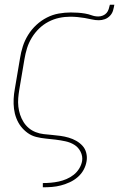

<svg xmlns="http://www.w3.org/2000/svg" viewBox="-20 -591 540 816"><path d="M162 205V187H163Q179 187 196 185.5Q213 184 229.5 180.5Q246 177 262.5 170Q279 163 293 152Q307 141 316.5 125.5Q326 110 329 93Q332 73 322.5 54Q313 35 296 24.5Q279 14 258 9.5Q237 5 216.5 2.5Q196 0 175 -2Q154 -4 134 -9Q114 -14 97.5 -26Q81 -38 69 -53.5Q57 -69 49.5 -88.5Q42 -108 39.5 -128.5Q37 -149 38 -170.5Q39 -192 43 -213L65 -343Q69 -369 77 -394Q85 -419 99.5 -442.5Q114 -466 134.5 -485Q155 -504 179.5 -516.5Q204 -529 230 -533.5Q256 -538 281 -538Q296 -538 311 -537Q326 -536 341 -533.5Q356 -531 369.5 -526Q383 -521 398 -521Q408 -521 417.5 -525Q427 -529 433 -536Q439 -543 442 -552.5Q445 -562 447 -571H466Q464 -559 460.5 -546.5Q457 -534 447.5 -524Q438 -514 425.5 -509.5Q413 -505 400 -505Q385 -505 370 -508.5Q355 -512 340 -514.5Q325 -517 309.5 -518.5Q294 -520 279 -520Q255 -520 231.5 -515Q208 -510 186 -498.5Q164 -487 146 -469.5Q128 -452 115 -430.5Q102 -409 95 -386.5Q88 -364 84 -340L62 -210Q59 -192 57.5 -174Q56 -156 58 -138Q60 -120 65.5 -103.5Q71 -87 80 -72.5Q89 -58 102 -47Q115 -36 131.5 -29.5Q148 -23 166 -21Q184 -19 201.5 -17.5Q219 -16 237 -13.5Q255 -11 272 -6Q289 -1 304 7.5Q319 16 330.5 28.5Q342 41 346.5 58.5Q351 76 348 94Q345 113 335.5 130.5Q326 148 310.5 161.5Q295 175 276.5 183.5Q258 192 239 197Q220 202 201 203.5Q182 205 163 205Z"/></svg>

Font: Iosevka Curly Thin Oblique
Style: Regular
Weight: 100
Italic angle: -9°
Monospace: yes
Designer: Belleve Invis
Foundry: Belleve Invis
Version: Version 11.1.0; ttfautohint (v1.8.3)